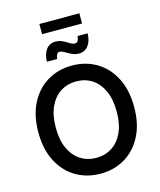

<svg xmlns="http://www.w3.org/2000/svg" viewBox="-150 -1168 1068 1282"><g transform="rotate(-15 384.0 -526.5)"><path d="M384.3 9.8Q289.1 9.8 214.1 -34.9Q139.2 -79.6 95.9 -163.1Q52.7 -246.6 52.7 -363.3Q52.7 -480.5 95.9 -564.2Q139.2 -647.9 214.1 -692.6Q289.1 -737.3 384.3 -737.3Q479 -737.3 553.7 -692.6Q628.4 -647.9 671.6 -564.2Q714.8 -480.5 714.8 -363.3Q714.8 -246.6 671.6 -162.8Q628.4 -79.1 553.7 -34.7Q479 9.8 384.3 9.8ZM384.3 -99.6Q444.8 -99.6 492.2 -129.9Q539.6 -160.2 566.9 -219Q594.2 -277.8 594.2 -363.3Q594.2 -449.2 566.9 -508.3Q539.6 -567.4 492.2 -597.7Q444.8 -627.9 384.3 -627.9Q323.2 -627.9 275.6 -597.7Q228 -567.4 200.7 -508.3Q173.3 -449.2 173.3 -363.3Q173.3 -277.8 200.7 -219Q228 -160.2 275.6 -129.9Q323.2 -99.6 384.3 -99.6ZM452.1 -802.2Q431.6 -802.2 413.8 -809.1Q396 -815.9 380.9 -825Q365.7 -834 353 -840.8Q340.3 -847.7 330.1 -847.7Q316.4 -847.7 309.3 -835.2Q302.2 -822.8 301.3 -805.2H230Q231.4 -857.9 254.9 -889.2Q278.3 -920.4 320.8 -920.4Q341.8 -920.4 358.9 -913.3Q376 -906.2 390.1 -897.2Q404.3 -888.2 417 -881.3Q429.7 -874.5 441.9 -874.5Q456.5 -874.5 463.4 -885.3Q470.2 -896 472.2 -918H542Q540.5 -864.3 516.4 -833.3Q492.2 -802.2 452.1 -802.2ZM522.9 -1061.5V-991.2H246.6V-1061.5Z"/></g></svg>

Font: Inter Cardless
Style: Medium
Weight: 500
Designer: Rasmus Andersson
Foundry: rsms
Version: Version 4.001;git-9221beed3